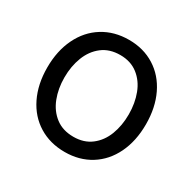

<svg xmlns="http://www.w3.org/2000/svg" viewBox="-126 -669 820 813"><g transform="rotate(30 283.5 -263.0)"><path d="M42 -262.7Q42 -344.2 72.3 -406.5Q102.5 -468.8 157.5 -502.9Q212.4 -537.1 284.2 -537.1Q355.5 -537.1 409.9 -502.9Q464.4 -468.8 494.4 -406.5Q524.4 -344.2 524.4 -262.7Q524.4 -181.2 494.4 -119.1Q464.4 -57.1 409.9 -23.2Q355.5 10.7 284.2 10.7Q212.4 10.7 157.5 -23.2Q102.5 -57.1 72.3 -119.1Q42 -181.2 42 -262.7ZM440.4 -262.7Q440.4 -317.4 423.1 -362.8Q405.8 -408.2 370.6 -435.5Q335.4 -462.9 284.2 -462.9Q231.9 -462.9 196.5 -435.5Q161.1 -408.2 143.6 -362.8Q126 -317.4 126 -262.7Q126 -208 143.6 -162.8Q161.1 -117.7 196.5 -90.6Q231.9 -63.5 284.2 -63.5Q335.4 -63.5 370.6 -90.6Q405.8 -117.7 423.1 -162.8Q440.4 -208 440.4 -262.7Z"/></g></svg>

Font: WEMIX Pretendard
Style: Regular
Weight: 400
Designer: Base glyphs from Inter by Rasmus Andersson; Hangeul glyphs from Noto Sans CJK(Source Han Sans) by Jang Soo-young and Kan
Foundry: Kil Hyung-jin
Version: Version 1.000